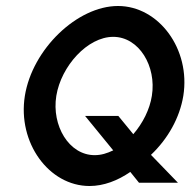

<svg xmlns="http://www.w3.org/2000/svg" viewBox="-20 -610 636 641"><path d="M63 -290C38 -134 143 11 279 11C326 11 373 -7 415 -36L444 0H574L484 -93C541 -147 580 -217 592 -290C617 -446 510 -590 374 -590C238 -590 88 -446 63 -290ZM168 -290C184 -389 272 -487 358 -487C444 -487 503 -389 487 -290C480 -245 457 -199 425 -162L375 -223H264L358 -108C337 -98 318 -92 296 -92C210 -92 152 -191 168 -290Z"/></svg>

Font: Charger Sport
Style: BdNrwObl
Weight: 700
Designer: Jasper
Foundry: Cannot Into Space Fonts
Version: Version 1.1